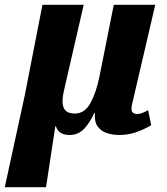

<svg xmlns="http://www.w3.org/2000/svg" viewBox="-60 -556 701 805"><path d="M-40 229 44 -157 118 -536H291L209 -180Q197 -131 206.5 -105.5Q216 -80 254 -80Q295 -80 319 -123.5Q343 -167 357 -235L417 -536H591L494 -120Q488 -94 495 -86Q502 -78 515 -78Q525 -78 536.5 -82.5Q548 -87 561 -94L574 -31Q545 -14 511.5 -2Q478 10 439 10Q414 10 389.5 2.5Q365 -5 350 -25Q335 -45 338 -82H335Q319 -45 294 -17.5Q269 10 231 10Q186 10 174 -27H172L133 229Z"/></svg>

Font: Noto Serif SemiCondensed ExtraBold
Style: Italic
Weight: 800
Width: 4
Italic angle: -12°
Designer: Monotype Design Team
Foundry: Monotype Imaging Inc.
Version: Version 2.014; ttfautohint (v1.8.4.7-5d5b)